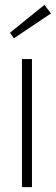

<svg xmlns="http://www.w3.org/2000/svg" viewBox="-20 -767 229 787"><path d="M70 0V-525H111V0ZM37 -610 21 -633 162 -747 189 -712Z"/></svg>

Font: Readex Pro Light
Style: Regular
Weight: 300
Designer: Bonnie Shaver-Troup, Thomas Jockin
Foundry: Lexend
Version: Version 1.200; ttfautohint (v1.8.3)